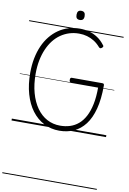

<svg xmlns="http://www.w3.org/2000/svg" viewBox="-175 -1365 1362 2027"><g transform="rotate(10 506.5 -351.5)"><path d="M514 19Q423 19 348 -20Q273 -59 219 -131Q165 -203 136 -304.5Q107 -406 107 -531Q107 -614 121.5 -687Q136 -760 163 -821Q190 -882 229 -930Q268 -978 316.5 -1011.5Q365 -1045 422.5 -1062.5Q480 -1080 544 -1080Q596 -1080 644 -1067Q692 -1054 734.5 -1026Q777 -998 811 -953Q820 -944 818.5 -937Q817 -930 808 -922Q797 -913 789.5 -913.5Q782 -914 774 -923Q743 -959 707 -981.5Q671 -1004 630.5 -1015.5Q590 -1027 544 -1027Q489 -1027 440 -1011.5Q391 -996 348.5 -966.5Q306 -937 272.5 -894Q239 -851 215 -795.5Q191 -740 178 -674Q165 -608 165 -531Q165 -417 190.5 -325.5Q216 -234 262.5 -168.5Q309 -103 373 -69Q437 -35 514 -35Q570 -35 619 -50.5Q668 -66 708.5 -100Q749 -134 778.5 -189.5Q808 -245 824 -322.5Q840 -400 840 -504H548Q540 -504 535.5 -510Q531 -516 531 -529Q531 -543 535.5 -548.5Q540 -554 548 -554H874Q887 -554 891.5 -549Q896 -544 896 -531Q896 -386 868.5 -281.5Q841 -177 790 -110.5Q739 -44 669 -12.5Q599 19 514 19ZM525 -1170Q503 -1170 492.5 -1181.5Q482 -1193 482 -1218Q482 -1244 492.5 -1256Q503 -1268 525 -1268Q547 -1268 558 -1256Q569 -1244 569 -1218Q569 -1193 558 -1181.5Q547 -1170 525 -1170ZM0 555H1013V565H0ZM0 -20H1013V0H0ZM0 -505H1013V-500H0ZM0 -1075H1013V-1065H0Z"/></g></svg>

Font: Playwrite AR Guides
Style: Regular
Weight: 400
Designer: Veronika Burian, José Scaglione
Foundry: TypeTogether
Version: Version 1.003